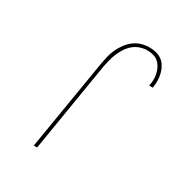

<svg xmlns="http://www.w3.org/2000/svg" viewBox="-173 -871 946 998"><g transform="rotate(30 300.0 -371.5)"><path d="M171 0 261 -544Q265 -567 270.5 -590Q276 -613 286 -635Q296 -657 311 -677.5Q326 -698 346 -713.5Q366 -729 390 -736Q414 -743 437 -743Q458 -743 478 -738Q498 -733 513.5 -721.5Q529 -710 539 -692.5Q549 -675 554 -655.5Q559 -636 559.5 -615Q560 -594 557 -573L556 -570H535V-572Q539 -591 539 -609.5Q539 -628 535 -645Q531 -662 522.5 -677.5Q514 -693 501 -704Q488 -715 471 -719.5Q454 -724 435 -724Q415 -724 393.5 -717Q372 -710 354.5 -695.5Q337 -681 324.5 -662Q312 -643 303.5 -623Q295 -603 289.5 -582Q284 -561 280 -541L191 0Z"/></g></svg>

Font: Iosevka Thin Extended Oblique
Style: Regular
Weight: 100
Width: 7
Italic angle: -9°
Monospace: yes
Designer: Belleve Invis
Foundry: Belleve Invis
Version: Version 32.5.0; ttfautohint (v1.8.4)